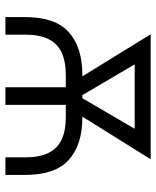

<svg xmlns="http://www.w3.org/2000/svg" viewBox="46 -622 576 708"><g transform="rotate(90 334.0 -268.0)"><path d="M43 0V-73.2Q43 -183.6 98.6 -233.6Q154.3 -283.7 256.3 -283.7H413.1Q514.2 -283.7 569.6 -233.6Q625 -183.6 625 -73.2V0H560.1V-73.2Q560.1 -127.9 543 -160.6Q525.9 -193.4 492.9 -208Q460 -222.7 413.1 -222.7H256.3Q209 -222.7 175.8 -208.3Q142.6 -193.8 125.2 -160.9Q107.9 -127.9 107.9 -73.2V0ZM301.8 0V-274.4H366.7V0ZM297.9 -224.6 106.4 -535.6H182.6L356.4 -240.2L345.7 -224.6ZM327.1 -224.6 317.9 -242.2 489.3 -535.6H567.4L373 -224.6ZM164.6 -476.6V-535.6H519V-476.6Z"/></g></svg>

Font: Inter 20pt Light
Style: Regular
Weight: 300
Version: Version 4.001;git-66647c0bb